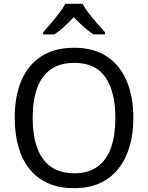

<svg xmlns="http://www.w3.org/2000/svg" viewBox="-20 -975 775 1005"><path d="M678 -358Q678 -275 658 -207.5Q638 -140 599 -91Q560 -42 502 -16Q444 10 368 10Q289 10 230.5 -16.5Q172 -43 133.5 -91.5Q95 -140 76 -208Q57 -276 57 -359Q57 -469 91 -551Q125 -633 194.5 -679Q264 -725 369 -725Q470 -725 539 -679.5Q608 -634 643 -551.5Q678 -469 678 -358ZM151 -358Q151 -268 174 -203Q197 -138 245.5 -103Q294 -68 368 -68Q443 -68 491 -103Q539 -138 561.5 -203Q584 -268 584 -358Q584 -493 532.5 -569.5Q481 -646 369 -646Q294 -646 245.5 -611.5Q197 -577 174 -512.5Q151 -448 151 -358ZM412 -955Q424 -933 445 -905.5Q466 -878 489 -851.5Q512 -825 530 -806V-795H469Q444 -811 418 -834.5Q392 -858 366 -885Q341 -858 315.5 -835Q290 -812 265 -795H206V-806Q224 -826 246 -852Q268 -878 289 -905.5Q310 -933 322 -955Z"/></svg>

Font: Noto Sans Display
Style: Regular
Weight: 400
Designer: Monotype Design Team
Foundry: Monotype Imaging Inc.
Version: Version 2.003